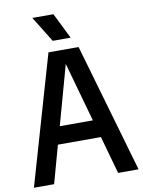

<svg xmlns="http://www.w3.org/2000/svg" viewBox="-101 -1017 811 1086"><g transform="rotate(-10 304.5 -474.0)"><path d="M4 0 218 -740H391L605 0H487.5L427 -216.5H180L120 0ZM208.5 -317.5H398.5L303 -658.5ZM253 -800 162 -947.5H283L356 -800Z"/></g></svg>

Font: Encode Sans Condensed SemiBold
Style: Regular
Weight: 600
Width: 3
Designer: Multiple Designers
Foundry: Impallari Type
Version: Version 3.000; ttfautohint (v1.8.3) -l 8 -r 50 -G 200 -x 14 